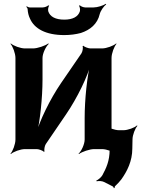

<svg xmlns="http://www.w3.org/2000/svg" viewBox="-20 -782 741 1007"><path d="M407 -502 300 -346C242 -261 186 -146 168 -75L172 -74C190 -145 203 -269 203 -366V-478C203 -502 221 -539 236 -552L233 -554C217 -542 177 -528 153 -528H111C87 -528 50 -542 37 -554L35 -552C47 -539 61 -502 61 -478V-50C61 -26 47 11 35 24L37 26C50 14 87 0 111 0H173C183 0 205 8 210 14L214 12C210 6 214 -17 220 -26L327 -183C385 -268 441 -383 458 -453L455 -454C437 -384 424 -260 424 -163V-50C424 -26 407 11 392 24L394 26C410 14 450 0 474 0H515C539 0 576 14 589 26L591 24C579 11 565 -26 565 -50V-478C565 -502 579 -539 591 -552L589 -554C576 -542 539 -528 515 -528H454C444 -528 422 -536 417 -542L413 -540C417 -533 413 -511 407 -502ZM317 -679C272 -679 242 -694 233 -723C231 -731 233 -747 238 -752L233 -754C229 -749 214 -743 204 -743H136C131 -743 123 -747 120 -749L118 -746C121 -744 125 -738 125 -733C126 -716 130 -699 137 -685C160 -631 221 -598 317 -598C348 -598 378 -602 404 -609C453 -625 491 -656 503 -708C508 -727 525 -750 537 -759L535 -762C522 -753 491 -743 471 -743H427C418 -743 403 -749 399 -754L394 -752C399 -747 401 -731 399 -723C390 -694 361 -679 317 -679ZM527 173 570 195C573 196 577 202 577 205L581 204C581 201 582 195 585 193C596 183 607 171 617 158C646 117 674 64 674 -3L675 -51C675 -74 689 -110 701 -122L698 -124C686 -112 650 -99 627 -99H605C581 -99 544 -113 531 -125L529 -123C541 -110 555 -73 555 -49V4C555 62 537 100 517 137C511 148 494 162 485 165L487 169C496 166 516 167 527 173Z"/></svg>

Font: Asimov
Style: EdgeWide
Weight: 500
Designer: Google
Version: Version 2.000980: 2014